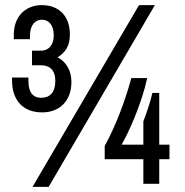

<svg xmlns="http://www.w3.org/2000/svg" viewBox="-20 -718 724 750"><path d="M143 -698C79 -698 34 -653 34 -583V-565H97V-578C97 -621 118 -641 144 -641C168 -641 190 -623 190 -580C190 -539 167 -520 141 -520H105V-463H140C169 -463 196 -450 196 -401C196 -356 174 -336 141 -336C108 -336 91 -358 91 -402V-415H27V-404C27 -327 69 -279 145 -279C212 -279 259 -323 259 -398C259 -445 236 -478 205 -494C235 -513 253 -538 253 -583C253 -657 209 -698 143 -698ZM170 12 585 -698H523L107 12ZM555 -413H493C468 -321 431 -224 389 -148V-96H540V0H602V-96H642V-153H602V-355H575C567 -316 549 -268 540 -244V-153H455C481 -197 533 -311 555 -413Z"/></svg>

Font: Archivo Narrow
Style: Regular
Weight: 400
Designer: Hector Gatti
Foundry: Omnibus-Type
Version: Version 1.003;PS 001.003;hotconv 1.0.70;makeotf.lib2.5.58329